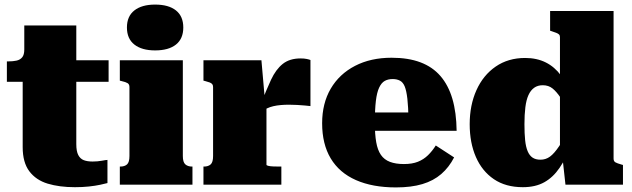

<svg xmlns="http://www.w3.org/2000/svg" viewBox="-20 -806 2759 838"><path d="M10 -449V-538H16Q37 -538 52.5 -541.5Q68 -545 77 -556Q86 -567 86 -590L216 -543H454V-449ZM313 -177Q313 -146 321.5 -129.5Q330 -113 345.5 -107Q361 -101 384 -101Q406 -101 424.5 -104.5Q443 -108 449 -108V-7Q438 -4 417 0.5Q396 5 368 8Q340 11 307 11Q239 11 188 -4.5Q137 -20 108 -58.5Q79 -97 79 -164V-522L86 -531V-695H313Z M657 -586Q599 -586 566.5 -611.5Q534 -637 534 -686Q534 -735 566.5 -760.5Q599 -786 657 -786Q716 -786 748 -760.5Q780 -735 780 -686Q780 -637 748 -611.5Q716 -586 657 -586ZM778 -543V-125Q778 -98 789 -88.5Q800 -79 818 -79H820V0H503V-79H505Q524 -79 534.5 -88.5Q545 -98 545 -125V-426Q545 -438 537 -443Q529 -448 511 -452L503 -454V-543Z M1335 -544V-343Q1327 -344 1311 -345.5Q1295 -347 1276.5 -348Q1258 -349 1241 -349Q1223 -349 1205.5 -347.5Q1188 -346 1173 -342.5Q1158 -339 1145.5 -333Q1133 -327 1123 -317L1118 -350Q1142 -413 1163 -458Q1184 -503 1214 -527Q1244 -551 1292 -551Q1308 -551 1319.5 -548.5Q1331 -546 1335 -544ZM868 0V-79H870Q889 -79 899.5 -88.5Q910 -98 910 -125V-426Q910 -434 906.5 -438.5Q903 -443 895.5 -446Q888 -449 876 -452L868 -454V-543H1121L1136 -372L1143 -374V-87Q1143 -84 1151.5 -82Q1160 -80 1174 -79.5Q1188 -79 1204 -79H1208V0Z M1616 -269Q1616 -220 1622 -185.5Q1628 -151 1642.5 -130Q1657 -109 1682 -99.5Q1707 -90 1743 -90Q1779 -90 1804 -100Q1829 -110 1848 -128.5Q1867 -147 1882 -171L1962 -119Q1940 -76 1906 -46.5Q1872 -17 1823.5 -2.5Q1775 12 1708 12Q1606 12 1533.5 -20Q1461 -52 1423.5 -114.5Q1386 -177 1386 -268Q1386 -355 1423.5 -419Q1461 -483 1529.5 -518.5Q1598 -554 1689 -554Q1762 -554 1815 -534Q1868 -514 1902.5 -474Q1937 -434 1954.5 -374.5Q1972 -315 1973 -235H1560V-315H1781L1763 -283Q1762 -340 1758 -375Q1754 -410 1746.5 -428.5Q1739 -447 1725.5 -454Q1712 -461 1694 -461Q1674 -461 1659.5 -453Q1645 -445 1635 -424Q1625 -403 1620.5 -365.5Q1616 -328 1616 -269Z M2658 -114Q2658 -102 2666 -97.5Q2674 -93 2692 -88L2699 -86V0H2448L2434 -127L2424 -110V-644Q2424 -652 2419.5 -656Q2415 -660 2407 -663Q2399 -666 2387 -670L2381 -672V-758H2658ZM2272 -553Q2323 -553 2362 -533.5Q2401 -514 2428.5 -476.5Q2456 -439 2473 -386V-310Q2446 -351 2427.5 -378.5Q2409 -406 2391.5 -420Q2374 -434 2349 -434Q2327 -434 2311.5 -423Q2296 -412 2286.5 -391Q2277 -370 2273 -338Q2269 -306 2269 -264Q2269 -223 2272 -194Q2275 -165 2283 -146Q2291 -127 2304.5 -118Q2318 -109 2339 -109Q2362 -109 2380.5 -122.5Q2399 -136 2420.5 -168Q2442 -200 2473 -253V-172Q2450 -114 2422 -73Q2394 -32 2355.5 -10.5Q2317 11 2262 11Q2187 11 2135.5 -24Q2084 -59 2057 -121Q2030 -183 2030 -264Q2030 -347 2059.5 -412.5Q2089 -478 2143.5 -515.5Q2198 -553 2272 -553Z"/></svg>

Font: Roboto Serif Black
Style: Regular
Weight: 900
Designer: Greg Gazdowicz
Foundry: Commercial Type
Version: Version 1.008